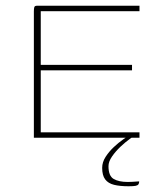

<svg xmlns="http://www.w3.org/2000/svg" viewBox="-20 -480 549 669"><path d="M98 0V-440Q98 -450 99.5 -455Q101 -460 109 -460H466V-441H122V-254H440V-235H122V-19H466V0ZM428 169Q398 169 377.5 164Q357 159 346.5 145Q336 131 336 105Q336 85 348 66.5Q360 48 376.5 32.5Q393 17 409.5 5.5Q426 -6 435 -11H456Q449 -8 433 3.5Q417 15 400 31Q383 47 370.5 65Q358 83 358 99Q358 133 376 143.5Q394 154 425 154Q433 154 441.5 153.5Q450 153 456.5 152.5Q463 152 465 152Q465 158 462.5 162Q460 166 452.5 167.5Q445 169 428 169Z"/></svg>

Font: Genos Thin
Style: Regular
Weight: 100
Designer: Robert E. Leuschke
Foundry: Robert E. Leuschke
Version: Version 1.010